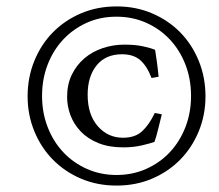

<svg xmlns="http://www.w3.org/2000/svg" viewBox="-20 -596 683 598"><path d="M344 -576Q403 -576 453.5 -554.5Q504 -533 541 -495.5Q578 -458 599 -406.5Q620 -355 620 -296Q620 -238 599 -187Q578 -136 541 -98.5Q504 -61 453.5 -39.5Q403 -18 343 -18Q283 -18 232.5 -39.5Q182 -61 145 -98.5Q108 -136 87 -187Q66 -238 66 -296Q66 -355 87 -406.5Q108 -458 145 -495.5Q182 -533 232.5 -554.5Q283 -576 343 -576ZM342 -544Q292 -544 250 -525Q208 -506 177 -473Q146 -440 128.5 -395Q111 -350 111 -297Q111 -245 128.5 -200Q146 -155 177 -122Q208 -89 250.5 -70Q293 -51 343 -51Q393 -51 435.5 -70Q478 -89 509 -122Q540 -155 557.5 -200Q575 -245 575 -297Q575 -350 557.5 -395Q540 -440 509 -473Q478 -506 435.5 -525Q393 -544 343 -544ZM484 -240Q479 -220 472.5 -193.5Q466 -167 461 -154Q447 -149 421 -143Q395 -137 364 -137Q319 -137 286 -150.5Q253 -164 231.5 -186.5Q210 -209 199.5 -237Q189 -265 189 -294Q189 -333 203.5 -363Q218 -393 242.5 -414Q267 -435 299.5 -446Q332 -457 368 -457Q402 -457 426.5 -451.5Q451 -446 463 -441Q466 -422 468.5 -404.5Q471 -387 474 -357L452 -353Q438 -390 417 -408.5Q396 -427 360 -427Q309 -427 281 -392.5Q253 -358 253 -301Q253 -239 284.5 -203Q316 -167 363 -167Q401 -167 423 -187.5Q445 -208 462 -244Z"/></svg>

Font: Lucien Schoenschriftv CAT
Style: Regular
Weight: 400
Designer: Lucian Bernhard 1928
Foundry: CAT-Fonts Peter Wiegel
Version: Version 1.000